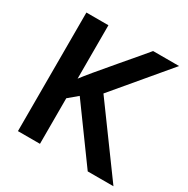

<svg xmlns="http://www.w3.org/2000/svg" viewBox="-162 -859 982 1003"><g transform="rotate(30 329.0 -357.5)"><path d="M76.7 0V-715.3H209.5V-393.1Q244.1 -439 351.3 -564.5Q458.5 -689.9 479 -715.3H635.7L365.2 -393.6L652.8 0H497.6L264.2 -320.8L209.5 -274.9V0Z"/></g></svg>

Font: Oxygen
Style: Bold
Weight: 700
Designer: vernon adams
Foundry: Vernon Adams
Version: Version 0.2.3 webfont; ttfautohint (v0.93.3-1d66) -l 8 -r 50